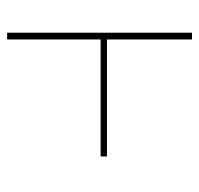

<svg xmlns="http://www.w3.org/2000/svg" viewBox="-30 -530 560 540"><g transform="rotate(90 250.0 -260.0)"><path d="M72 0V-520H91V-281H420V-263H91V0Z"/></g></svg>

Font: Zed Mono Thin
Style: Regular
Weight: 100
Monospace: yes
Designer: Belleve Invis
Foundry: Belleve Invis
Version: Version 1.0.0; ttfautohint (v1.8.4)